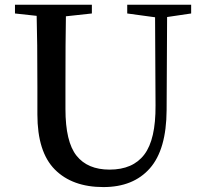

<svg xmlns="http://www.w3.org/2000/svg" viewBox="-20 -757 847 795"><path d="M771.5 -737.3V-701.2L671.9 -686.5L669.9 -300.8Q668.9 -137.7 600.6 -60.1Q532.2 17.6 408.2 17.6Q279.3 17.6 207 -55.2Q134.8 -127.9 134.8 -283.2V-397.5Q134.8 -593.8 131.8 -691.4L42 -701.2V-737.3H360.4V-701.2L252.9 -689.5Q251 -593.8 251 -397.5V-305.7Q251 -169.9 296.9 -112.3Q342.8 -54.7 433.6 -54.7Q530.3 -54.7 577.6 -117.2Q625 -179.7 624 -320.3L622.1 -685.5L506.8 -701.2V-737.3Z"/></svg>

Font: GenYoMin TW TTF SemiBold
Style: Regular
Weight: 600
Version: Version 1.300